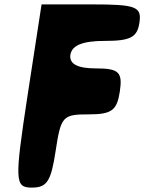

<svg xmlns="http://www.w3.org/2000/svg" viewBox="-20 -903 656 873"><path d="M105 -467C46 -79 47 -50 125 -50C194 -50 212 -79 233 -217C257 -375 265 -383 384 -383C488 -383 512 -401 525 -488C538 -575 520 -592 416 -592C333 -592 294 -612 300 -654C307 -697 356 -717 456 -717C573 -717 604 -733 614 -800C625 -873 598 -883 398 -883H169Z"/></svg>

Font: Hussar Skorodowane
Style: Ky
Weight: 700
Foundry: Cannot Into Space Fonts
Version: Version 0.892